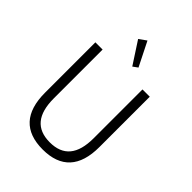

<svg xmlns="http://www.w3.org/2000/svg" viewBox="-306 -1260 1428 1428"><g transform="rotate(45 408.0 -546.0)"><path d="M408.5 16Q266 16 194.2 -62Q122.5 -140 122.5 -295.5V-825H198.5V-312Q198.5 -184.5 250.8 -121.8Q303 -59 408.5 -59Q513.5 -59 565.8 -121.8Q618 -184.5 618 -312V-825H694.5V-295.5Q694.5 -140 622.8 -62Q551 16 408.5 16ZM444 -891.5 329.5 -1067.5 387 -1108.5 482 -919Z"/></g></svg>

Font: Spartan Thin
Style: Regular
Weight: 400
Version: Version 1.004